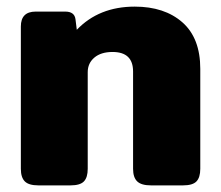

<svg xmlns="http://www.w3.org/2000/svg" viewBox="-20 -560 668 580"><path d="M43 -50V-480Q43 -525 88 -525H177Q205 -525 208 -502L212 -470Q279 -540 387 -540Q477 -540 531 -492.5Q585 -445 585 -352V-50Q585 -24 573.5 -12Q562 0 533 0H436Q407 0 394.5 -12Q382 -24 382 -50V-344Q382 -403 320 -403Q285 -403 265 -386Q245 -369 245 -342V-50Q245 -24 233.5 -12Q222 0 193 0H96Q67 0 55 -12Q43 -24 43 -50Z"/></svg>

Font: Mitr SemiBold
Style: Regular
Weight: 600
Designer: Thanarat Vachiruckul
Foundry: Cadson Demak
Version: Version 1.002